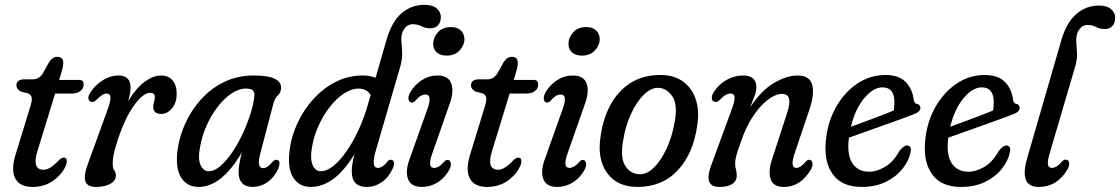

<svg xmlns="http://www.w3.org/2000/svg" viewBox="-20 -748 4533 777"><path d="M94 -370 64.5 -377.5Q46.5 -387.5 46.5 -402Q46.5 -427 79 -427H113Q135.5 -427 151 -447L179.5 -498Q193.5 -518 212 -518Q236 -518 236 -493.5Q236 -486.5 234 -475.8Q232 -465 227 -449.5L219.5 -424.5H300.5Q318.5 -424.5 318.5 -406.5Q318.5 -389.5 305.2 -379.5Q292 -369.5 271 -369.5H203L132 -138Q119.5 -97.5 126.5 -79.2Q133.5 -61 156 -61Q182.5 -61 216 -97.5Q231 -112.5 240.5 -110Q248 -108.5 249.8 -101.5Q251.5 -94.5 249 -85Q237.5 -49.5 200.5 -20.5Q163.5 8.5 111.5 8.5Q59 8.5 41 -27.5Q23 -63.5 46 -132L100 -308.5Q110 -338.5 108.5 -351.2Q107 -364 94 -370Z M350 -336Q340 -337 338 -348Q336 -359 345 -372.5Q364.5 -403.5 395.5 -423Q426.5 -442.5 459 -442.5Q508.5 -442.5 508.5 -393.5Q508.5 -373.5 499 -339.5Q532 -393 566.5 -417.8Q601 -442.5 632 -442.5Q661.5 -442.5 678.2 -423Q695 -403.5 695 -368.5Q695 -331.5 675.8 -309.2Q656.5 -287 633 -287Q615 -287 607.5 -294.8Q600 -302.5 600 -314.5Q600 -325.5 603.2 -334.5Q606.5 -343.5 606.5 -356.5Q606.5 -372.5 587.5 -372.5Q560 -372.5 523 -322.2Q486 -272 455.5 -179Q443 -139.5 439.5 -120.2Q436 -101 436 -86.5Q436 -66.5 442.5 -58Q449 -49.5 449 -37.5Q449 -16.5 426.2 -4Q403.5 8.5 368.5 8.5Q332.5 8.5 325.2 -15.5Q318 -39.5 338 -91L415 -303.5Q428 -339 427 -354.2Q426 -369.5 411 -369.5Q402.5 -369.5 393 -363.2Q383.5 -357 367.5 -341.5Q357.5 -333 350 -336Z M1034.5 -131.5Q1025 -96 1028.5 -81.8Q1032 -67.5 1043.5 -67.5Q1053 -67.5 1062 -73.2Q1071 -79 1083.5 -93.5Q1092.5 -103.5 1101 -101Q1118.5 -97.5 1105.5 -64Q1089 -29 1061.5 -10.2Q1034 8.5 1002 8.5Q974 8.5 959.8 -7Q945.5 -22.5 945.5 -50Q945.5 -63.5 948.2 -82Q951 -100.5 958.5 -131Q917 -60 873.2 -25.8Q829.5 8.5 784.5 8.5Q737 8.5 713 -29.5Q689 -67.5 698.5 -140.5Q705.5 -194.5 729.5 -247.8Q753.5 -301 793 -345.2Q832.5 -389.5 886.5 -416Q940.5 -442.5 1007.5 -442.5Q1121 -442.5 1117.5 -390Q1116 -372 1104.5 -362Q1093 -352 1087 -331ZM789 -149Q780.5 -104.5 791.8 -79.8Q803 -55 824.5 -55Q848 -55 873 -77Q898 -99 921.5 -134.2Q945 -169.5 964 -211Q983 -252.5 995.2 -292.5Q1007.5 -332.5 1009.5 -362.5Q1010 -376 1002.8 -382.8Q995.5 -389.5 974 -389.5Q946 -389.5 916.5 -369.5Q887 -349.5 860.8 -315.5Q834.5 -281.5 815.5 -238.5Q796.5 -195.5 789 -149Z M1569.5 -66Q1552.5 -29.5 1524.5 -10.5Q1496.5 8.5 1464 8.5Q1403.5 8.5 1403.5 -54.5Q1403.5 -67 1405.8 -83Q1408 -99 1414.5 -124Q1372 -55 1328 -23.2Q1284 8.5 1238.5 8.5Q1190.5 8.5 1166.5 -29.5Q1142.5 -67.5 1152 -140.5Q1159 -196.5 1184 -250.2Q1209 -304 1248.5 -347.5Q1288 -391 1338.8 -416.8Q1389.5 -442.5 1448.5 -442.5Q1478 -442.5 1500 -433L1544 -586.5Q1565.5 -660.5 1605.2 -694.5Q1645 -728.5 1697 -728.5Q1731 -728.5 1747.5 -713.8Q1764 -699 1764 -679.5Q1764 -658.5 1752.8 -646Q1741.5 -633.5 1720.5 -633.5Q1701 -633.5 1685.5 -641.8Q1670 -650 1650.5 -650Q1621.5 -650 1608 -616Q1602.5 -598 1604.5 -578.2Q1606.5 -558.5 1607.5 -534.5Q1608.5 -510.5 1600.5 -481L1500.5 -137.5Q1491 -105.5 1492.5 -87Q1494 -68.5 1509.5 -68.5Q1518 -68.5 1527.2 -74Q1536.5 -79.5 1548.5 -95Q1556 -104 1564 -101Q1582 -98.5 1569.5 -66ZM1242 -149Q1234.5 -106 1245 -80.5Q1255.5 -55 1278.5 -55Q1302 -55 1328.8 -76.2Q1355.5 -97.5 1381.2 -134.2Q1407 -171 1429.2 -218.2Q1451.5 -265.5 1466.5 -317L1480 -363.5Q1464 -389.5 1431 -389.5Q1402 -389.5 1371.8 -369.5Q1341.5 -349.5 1314.8 -315.5Q1288 -281.5 1268.8 -238.5Q1249.5 -195.5 1242 -149Z M1787 -523Q1761.5 -523 1747.2 -536.2Q1733 -549.5 1733 -571Q1733 -596 1752 -617.2Q1771 -638.5 1805 -638.5Q1830.5 -638.5 1844.8 -625Q1859 -611.5 1859.5 -590Q1859.5 -565.5 1840.2 -544.2Q1821 -523 1787 -523ZM1729.5 -127.5Q1708.5 -68.5 1736.5 -68.5Q1745 -68.5 1755 -73.8Q1765 -79 1777.5 -93.5Q1786 -103 1794 -100.5Q1802 -99 1804.2 -88Q1806.5 -77 1797.5 -59.5Q1779 -27 1750 -9.2Q1721 8.5 1687 8.5Q1643.5 8.5 1631.2 -23.5Q1619 -55.5 1638.5 -107L1709.5 -306.5Q1731 -365.5 1702 -365.5Q1692 -365.5 1682.5 -360Q1673 -354.5 1660 -339.5Q1651.5 -331 1643.5 -333.5Q1635.5 -335.5 1633.2 -346.2Q1631 -357 1640 -374Q1658 -405 1687.2 -423.8Q1716.5 -442.5 1751 -442.5Q1794.5 -442.5 1806.2 -410.2Q1818 -378 1800 -328.5Z M1933.5 -370 1904 -377.5Q1886 -387.5 1886 -402Q1886 -427 1918.5 -427H1952.5Q1975 -427 1990.5 -447L2019 -498Q2033 -518 2051.5 -518Q2075.5 -518 2075.5 -493.5Q2075.5 -486.5 2073.5 -475.8Q2071.5 -465 2066.5 -449.5L2059 -424.5H2140Q2158 -424.5 2158 -406.5Q2158 -389.5 2144.8 -379.5Q2131.5 -369.5 2110.5 -369.5H2042.5L1971.5 -138Q1959 -97.5 1966 -79.2Q1973 -61 1995.5 -61Q2022 -61 2055.5 -97.5Q2070.5 -112.5 2080 -110Q2087.5 -108.5 2089.2 -101.5Q2091 -94.5 2088.5 -85Q2077 -49.5 2040 -20.5Q2003 8.5 1951 8.5Q1898.5 8.5 1880.5 -27.5Q1862.5 -63.5 1885.5 -132L1939.5 -308.5Q1949.5 -338.5 1948 -351.2Q1946.5 -364 1933.5 -370Z M2334.5 -523Q2309 -523 2294.8 -536.2Q2280.5 -549.5 2280.5 -571Q2280.5 -596 2299.5 -617.2Q2318.5 -638.5 2352.5 -638.5Q2378 -638.5 2392.2 -625Q2406.5 -611.5 2407 -590Q2407 -565.5 2387.8 -544.2Q2368.5 -523 2334.5 -523ZM2277 -127.5Q2256 -68.5 2284 -68.5Q2292.5 -68.5 2302.5 -73.8Q2312.5 -79 2325 -93.5Q2333.5 -103 2341.5 -100.5Q2349.5 -99 2351.8 -88Q2354 -77 2345 -59.5Q2326.5 -27 2297.5 -9.2Q2268.5 8.5 2234.5 8.5Q2191 8.5 2178.8 -23.5Q2166.5 -55.5 2186 -107L2257 -306.5Q2278.5 -365.5 2249.5 -365.5Q2239.5 -365.5 2230 -360Q2220.5 -354.5 2207.5 -339.5Q2199 -331 2191 -333.5Q2183 -335.5 2180.8 -346.2Q2178.5 -357 2187.5 -374Q2205.5 -405 2234.8 -423.8Q2264 -442.5 2298.5 -442.5Q2342 -442.5 2353.8 -410.2Q2365.5 -378 2347.5 -328.5Z M2652.5 -444.5Q2708.5 -444.5 2745 -417.5Q2781.5 -390.5 2796.2 -344Q2811 -297.5 2801.5 -239.5Q2785.5 -126 2722.8 -58.8Q2660 8.5 2559.5 8.5Q2478 8.5 2437 -47.8Q2396 -104 2410.5 -196.5Q2420.5 -268.5 2451 -324.5Q2481.5 -380.5 2532.2 -412.5Q2583 -444.5 2652.5 -444.5ZM2570 -43Q2600 -43 2628.2 -71.8Q2656.5 -100.5 2678 -147.5Q2699.5 -194.5 2709.5 -250Q2724 -324 2700.8 -358.2Q2677.5 -392.5 2642 -392.5Q2613 -392.5 2584.2 -363.5Q2555.5 -334.5 2533.8 -287.5Q2512 -240.5 2503 -186Q2488.5 -111 2510.2 -77Q2532 -43 2570 -43Z M2872.5 -336Q2862 -337.5 2860.8 -349.5Q2859.5 -361.5 2868.5 -375.5Q2888.5 -406.5 2920.2 -424.5Q2952 -442.5 2986.5 -442.5Q3041 -442.5 3041 -395Q3041 -380.5 3034.5 -362Q3028 -343.5 3016 -314Q3062.5 -384 3113.8 -413.2Q3165 -442.5 3206.5 -442.5Q3258 -442.5 3267.2 -403.5Q3276.5 -364.5 3254 -300L3197 -131Q3175.5 -68.5 3202.5 -68.5Q3210.5 -68.5 3219.2 -73.8Q3228 -79 3241.5 -94.5Q3250 -103.5 3257 -101Q3265 -99 3267.8 -88.8Q3270.5 -78.5 3261.5 -61.5Q3219 8.5 3153 8.5Q3109.5 8.5 3098.8 -22.5Q3088 -53.5 3104.5 -104L3164.5 -288Q3178.5 -330.5 3173 -349.2Q3167.5 -368 3144 -368Q3119 -368 3088 -344.8Q3057 -321.5 3027.8 -278Q2998.5 -234.5 2978 -173Q2963.5 -133 2959.2 -116.2Q2955 -99.5 2955 -88Q2955 -74 2958.2 -62.8Q2961.5 -51.5 2961.5 -37.5Q2961.5 -15.5 2943.2 -3.5Q2925 8.5 2892 8.5Q2856.5 8.5 2849.2 -15.5Q2842 -39.5 2862.5 -91L2940.5 -303.5Q2954 -339 2952.8 -354.2Q2951.5 -369.5 2936.5 -369.5Q2916.5 -369.5 2892.5 -343.5Q2882 -333 2872.5 -336Z M3664.5 -130Q3657.5 -96.5 3632.2 -64.8Q3607 -33 3565.2 -12.2Q3523.5 8.5 3467 8.5Q3388.5 8.5 3351.8 -40.5Q3315 -89.5 3321.5 -171.5Q3327 -248 3360.8 -310Q3394.5 -372 3447.2 -408.2Q3500 -444.5 3563 -444.5Q3617 -444.5 3644.5 -416.8Q3672 -389 3677.5 -345.5Q3680 -330.5 3689 -328Q3702 -326 3704.5 -315Q3705.5 -305.5 3699.2 -298.2Q3693 -291 3676 -285Q3641.5 -271.5 3593.2 -254.2Q3545 -237 3497.2 -220Q3449.5 -203 3415.5 -191Q3415 -186 3414.5 -181Q3408 -118 3430.8 -85.5Q3453.5 -53 3497.5 -53Q3528 -53 3561.8 -72.8Q3595.5 -92.5 3620 -137.5Q3639.5 -162 3654 -159Q3671 -155.5 3664.5 -130ZM3551.5 -394.5Q3513.5 -394.5 3477 -350.2Q3440.5 -306 3423.5 -235Q3461.5 -249 3510.5 -267.2Q3559.5 -285.5 3597 -301Q3599.5 -315.5 3599.5 -337.5Q3599.5 -364 3587.5 -379.2Q3575.5 -394.5 3551.5 -394.5Z M4066.5 -130Q4059.5 -96.5 4034.2 -64.8Q4009 -33 3967.2 -12.2Q3925.5 8.5 3869 8.5Q3790.5 8.5 3753.8 -40.5Q3717 -89.5 3723.5 -171.5Q3729 -248 3762.8 -310Q3796.5 -372 3849.2 -408.2Q3902 -444.5 3965 -444.5Q4019 -444.5 4046.5 -416.8Q4074 -389 4079.5 -345.5Q4082 -330.5 4091 -328Q4104 -326 4106.5 -315Q4107.5 -305.5 4101.2 -298.2Q4095 -291 4078 -285Q4043.5 -271.5 3995.2 -254.2Q3947 -237 3899.2 -220Q3851.5 -203 3817.5 -191Q3817 -186 3816.5 -181Q3810 -118 3832.8 -85.5Q3855.5 -53 3899.5 -53Q3930 -53 3963.8 -72.8Q3997.5 -92.5 4022 -137.5Q4041.5 -162 4056 -159Q4073 -155.5 4066.5 -130ZM3953.5 -394.5Q3915.5 -394.5 3879 -350.2Q3842.5 -306 3825.5 -235Q3863.5 -249 3912.5 -267.2Q3961.5 -285.5 3999 -301Q4001.5 -315.5 4001.5 -337.5Q4001.5 -364 3989.5 -379.2Q3977.5 -394.5 3953.5 -394.5Z M4427.5 -725.5Q4460 -725.5 4476.5 -710.8Q4493 -696 4493 -676.5Q4493 -655.5 4482 -643Q4471 -630.5 4450.5 -630.5Q4431 -630.5 4415.5 -638.8Q4400 -647 4380.5 -647Q4353.5 -647 4339.5 -613Q4334 -595 4335.8 -575.2Q4337.5 -555.5 4338.5 -531.5Q4339.5 -507.5 4331 -478L4229 -131.5Q4218 -94.5 4221 -81.5Q4224 -68.5 4236.5 -68.5Q4245 -68.5 4254.8 -73.8Q4264.5 -79 4277.5 -94Q4287 -104.5 4295.5 -101.5Q4304 -100.5 4306.5 -90Q4309 -79.5 4300 -62.5Q4258 8.5 4183.5 8.5Q4103.5 8.5 4136.5 -106.5L4274.5 -583.5Q4296 -657.5 4336 -691.5Q4376 -725.5 4427.5 -725.5Z"/></svg>

Font: Fraunces 144pt S100
Style: Italic
Weight: 400
Italic angle: -16°
Version: Version 1.000; ttfautohint (v1.8.3)